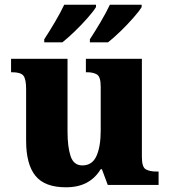

<svg xmlns="http://www.w3.org/2000/svg" viewBox="-20 -786 720 816"><path d="M260 10Q170 10 130.5 -39Q91 -88 91 -188V-407Q91 -450 79.5 -464.5Q68 -479 31 -479H27V-536H267V-226Q267 -162 280 -122.5Q293 -83 330 -83Q372 -83 390 -123Q408 -163 408 -231V-418Q408 -460 392 -469.5Q376 -479 349 -479H345V-536H583V-119Q583 -76 599.5 -66.5Q616 -57 644 -57H654V0H438L413 -67H408Q385 -29 348.5 -9.5Q312 10 260 10ZM362 -619Q383 -651 407 -691.5Q431 -732 447 -766H582V-756Q572 -739 546.5 -710Q521 -681 491.5 -652.5Q462 -624 439 -606H362ZM168 -619Q189 -651 213 -691.5Q237 -732 253 -766H388V-756Q378 -739 352.5 -710Q327 -681 297.5 -652.5Q268 -624 245 -606H168Z"/></svg>

Font: Noto Serif Sinhala ExtraBold
Style: Regular
Weight: 800
Designer: Jelle Bosma - Monotype Design Team
Foundry: Monotype Imaging Inc.
Version: Version 2.007; ttfautohint (v1.8.4.7-5d5b)